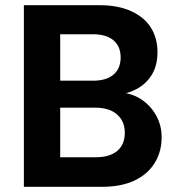

<svg xmlns="http://www.w3.org/2000/svg" viewBox="-20 -720 686 740"><path d="M72 0V-700H363Q435 -700 485.5 -677Q536 -654 561.5 -613.5Q587 -573 587 -519Q587 -467 564.5 -431Q542 -395 504 -375.5Q466 -356 421 -353L437 -364Q486 -362 523 -338Q560 -314 581.5 -275.5Q603 -237 603 -191Q603 -135 576 -91.5Q549 -48 498 -24Q447 0 373 0ZM212 -114H350Q403 -114 432 -138.5Q461 -163 461 -208Q461 -253 431 -279Q401 -305 348 -305H212ZM212 -409H339Q390 -409 417.5 -432.5Q445 -456 445 -499Q445 -541 417.5 -564.5Q390 -588 338 -588H212Z"/></svg>

Font: DM Sans 11pt ExtraBold
Style: Regular
Weight: 800
Version: Version 4.004;gftools[0.9.30]